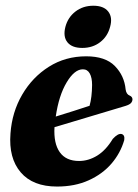

<svg xmlns="http://www.w3.org/2000/svg" viewBox="-20 -658 495 687"><path d="M424.5 -156.5Q411 -110 378.8 -72.5Q346.5 -35 297.2 -12.8Q248 9.5 184 9.5Q97.5 9.5 54 -41.5Q10.5 -92.5 17.5 -180.5Q23 -257 59.5 -319.5Q96 -382 155 -419.2Q214 -456.5 288.5 -456.5Q357 -456.5 391 -421.8Q425 -387 429.5 -338Q432 -320.5 444 -316Q453.5 -312 454 -303Q454 -295.5 448.8 -289.5Q443.5 -283.5 429 -279Q412.5 -274 383 -265.2Q353.5 -256.5 317.2 -245.5Q281 -234.5 243.8 -223.5Q206.5 -212.5 175 -203Q171.5 -145 193.8 -113.5Q216 -82 263 -82Q296.5 -82 327.8 -101.2Q359 -120.5 383.5 -161Q402.5 -181.5 415 -178.5Q427.5 -175 424.5 -156.5ZM276.5 -410Q246.5 -410 218.5 -363.2Q190.5 -316.5 179.5 -241Q210.5 -250.5 243.5 -261Q276.5 -271.5 300.5 -279.5Q309 -309.5 309.5 -354Q309.5 -380 301.2 -395Q293 -410 276.5 -410ZM274.5 -486.5Q237.5 -486.5 221.2 -506.8Q205 -527 214 -562Q223 -596 250 -616.8Q277 -637.5 314 -637.5Q351 -637.5 367.2 -616.8Q383.5 -596 374 -562Q365 -527.5 338.2 -507Q311.5 -486.5 274.5 -486.5Z"/></svg>

Font: Fraunces 144pt S050
Style: Bold Italic
Weight: 700
Italic angle: -16°
Version: Version 1.000; ttfautohint (v1.8.3)